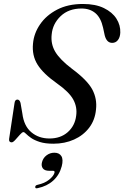

<svg xmlns="http://www.w3.org/2000/svg" viewBox="-20 -732 642 992"><path d="M256 10.5Q213.5 10.5 185.5 1.5Q157.5 -7.5 140.8 -19.2Q124 -31 115 -40.2Q106 -49.5 101 -49.5Q94.5 -49.5 83 -36.2Q71.5 -23 59.5 -9.8Q47.5 3.5 40.5 3.5Q25 3.5 27 -14L55 -199Q57 -217.5 70 -217.5Q81 -217.5 86 -200.5L95.5 -145.5Q103.5 -81 141.8 -48.8Q180 -16.5 235.5 -16.5Q293 -16.5 330 -49.2Q367 -82 373.5 -133.5Q380 -178.5 358.5 -217.8Q337 -257 274.5 -301Q203 -351.5 173.8 -398.5Q144.5 -445.5 150.5 -506.5Q155 -559.5 187 -606.2Q219 -653 275 -682.2Q331 -711.5 408.5 -711.5Q473.5 -711.5 517 -690.2Q560.5 -669 581.8 -635.2Q603 -601.5 601.5 -563.5Q600.5 -539.5 589.2 -525Q578 -510.5 559.5 -510.5Q531 -510.5 521 -549.5L512.5 -589Q501 -640.5 472.8 -664.2Q444.5 -688 401.5 -688Q334.5 -688 293.2 -648.5Q252 -609 247 -554Q241.5 -504.5 265.8 -464Q290 -423.5 352 -376.5Q431 -318 456.8 -269.8Q482.5 -221.5 476 -166Q471 -112 440.8 -72.2Q410.5 -32.5 362.5 -11Q314.5 10.5 256 10.5ZM235 150.5Q210 150.5 201 137.5Q192 124.5 197 106Q202.5 84 220.5 70.5Q238.5 57 261 57Q286 57 297 74.5Q308 92 299 127Q287 172 255 201Q223 230 175 240Q162 243.5 162 234.5Q162 225.5 173.5 223Q211 215 234 196.2Q257 177.5 261.5 160.5Q264 150.5 254 150.5Z"/></svg>

Font: Fraunces 72pt S000
Style: Italic
Weight: 400
Italic angle: -16°
Version: Version 1.000; ttfautohint (v1.8.3)